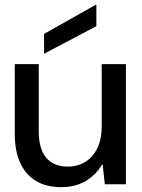

<svg xmlns="http://www.w3.org/2000/svg" viewBox="-20 -761 587 793"><path d="M232 12Q173 12 130.5 -12.5Q88 -37 64.5 -86Q41 -135 41 -210V-496H140V-220Q140 -147 170.5 -110Q201 -73 261 -73Q301 -73 332.5 -92.5Q364 -112 382 -149Q400 -186 400 -239V-496H500V0H413L404 -81H401Q377 -39 334 -13.5Q291 12 232 12ZM162 -539V-621L375 -741H378V-653Z"/></svg>

Font: DM Sans 36pt Medium
Style: Regular
Weight: 500
Designer: Colophon Foundry, Jonny Pinhorn
Foundry: Colophon Foundry
Version: Version 4.004;gftools[0.9.30]